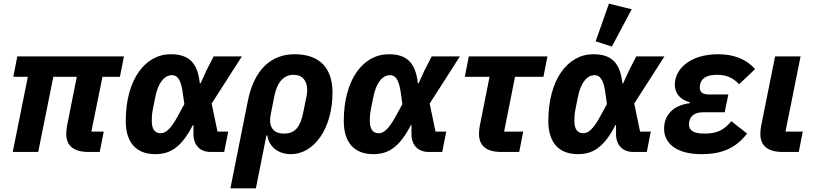

<svg xmlns="http://www.w3.org/2000/svg" viewBox="-20 -835 4470 1055"><path d="M528 0 550 -112H482L543 -413H639L661 -525H75L53 -413H133L50 0H190L273 -413H402L348 -142C345 -127 344 -109 344 -99C344 -33 386 0 467 0Z M1234 -112H1175L1143 -266L1309 -525H1154L1114 -447L1082 -377H1078C1066 -489 1019 -537 918 -537C777 -537 671 -397 671 -170C671 -48 732 12 833 12C915 12 976 -24 1040 -148H1043V-99C1043 -36 1080 0 1138 0H1212ZM863 -103C834 -103 814 -122 814 -170C814 -194 815 -209 820 -235L834 -305C851 -388 888 -422 925 -422C954 -422 974 -399 984 -327L993 -263L957 -197C917 -123 889 -103 863 -103Z M1246 200H1386L1444 -91H1449C1456 -34 1504 12 1578 12C1708 12 1807 -132 1807 -326C1807 -464 1734 -537 1598 -537C1471 -537 1376 -453 1342 -281ZM1540 -101C1474 -101 1456 -148 1467 -204L1488 -309C1503 -384 1540 -424 1593 -424C1642 -424 1668 -391 1668 -341C1668 -328 1666 -316 1665 -310L1646 -216C1630 -138 1602 -101 1540 -101Z M2432 -112H2373L2341 -266L2507 -525H2352L2312 -447L2280 -377H2276C2264 -489 2217 -537 2116 -537C1975 -537 1869 -397 1869 -170C1869 -48 1930 12 2031 12C2113 12 2174 -24 2238 -148H2241V-99C2241 -36 2278 0 2336 0H2410ZM2061 -103C2032 -103 2012 -122 2012 -170C2012 -194 2013 -209 2018 -235L2032 -305C2049 -388 2086 -422 2123 -422C2152 -422 2172 -399 2182 -327L2191 -263L2155 -197C2115 -123 2087 -103 2061 -103Z M2833 0 2855 -112H2750L2810 -413H2966L2988 -525H2556L2534 -413H2670L2616 -142C2613 -127 2612 -109 2612 -99C2612 -33 2654 0 2735 0Z M3451 -784 3326 -815 3253 -608 3342 -579ZM3556 -112H3497L3465 -266L3631 -525H3476L3436 -447L3404 -377H3400C3388 -489 3341 -537 3240 -537C3099 -537 2993 -397 2993 -170C2993 -48 3054 12 3155 12C3237 12 3298 -24 3362 -148H3365V-99C3365 -36 3402 0 3460 0H3534ZM3185 -103C3156 -103 3136 -122 3136 -170C3136 -194 3137 -209 3142 -235L3156 -305C3173 -388 3210 -422 3247 -422C3276 -422 3296 -399 3306 -327L3315 -263L3279 -197C3239 -123 3211 -103 3185 -103Z M3999 -169C3955 -117 3916 -101 3850 -101C3788 -101 3766 -121 3766 -149C3766 -161 3767 -166 3768 -170C3775 -200 3800 -218 3843 -218H3962L3982 -316H3875C3840 -316 3825 -330 3825 -353C3825 -361 3826 -367 3828 -375C3836 -405 3863 -424 3921 -424C3971 -424 4011 -406 4041 -372L4129 -455C4083 -509 4013 -537 3927 -537C3770 -537 3688 -455 3688 -369C3688 -325 3715 -287 3771 -273L3770 -268C3678 -256 3629 -203 3629 -127C3629 -49 3695 12 3834 12C3950 12 4023 -22 4085 -101Z M4391 -112H4296L4379 -525H4239L4162 -142C4159 -127 4158 -109 4158 -99C4158 -33 4200 0 4281 0H4369Z"/></svg>

Font: Braiins Sans
Style: Bold Italic
Weight: 700
Italic angle: -11.31°
Designer: Mike Abbink, Paul van der Laan, Pieter van Rosmalen, Jiri Chlebus, Lubos Buracinsky
Foundry: Bold Monday, Sudetype
Version: Version 1.000;hotconv 1.0.109;makeotfexe 2.5.65596